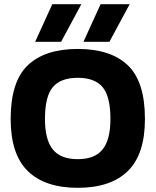

<svg xmlns="http://www.w3.org/2000/svg" viewBox="-20 -888 744 918"><path d="M148 -688 230 -868H369L272 -688ZM379 -688 461 -868H600L503 -688ZM352 10Q195 10 113 -70Q31 -150 31 -319Q31 -498 113 -576Q195 -654 352 -654Q509 -654 591 -576Q673 -498 673 -319Q673 -150 591 -70Q509 10 352 10ZM352 -127Q433 -127 470.5 -173.5Q508 -220 508 -319Q508 -427 470.5 -471.5Q433 -516 352 -516Q270 -516 232.5 -471.5Q195 -427 195 -319Q195 -220 232.5 -173.5Q270 -127 352 -127Z"/></svg>

Font: Kanit SemiBold
Style: Regular
Weight: 600
Designer: Katatrad Team
Foundry: CadsonDemak
Version: Version 2.000; ttfautohint (v1.8.3)